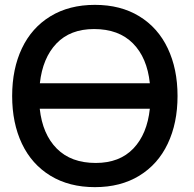

<svg xmlns="http://www.w3.org/2000/svg" viewBox="-20 -755 800 790"><path d="M710.5 -360Q710.5 -248.5 670.2 -163.8Q630 -79 553.2 -32Q476.5 15 370.5 15Q264.5 15 187.5 -32Q110.5 -79 70.2 -163.8Q30 -248.5 30 -360Q30 -471.5 70.2 -556.2Q110.5 -641 187.5 -688Q264.5 -735 370.5 -735Q476.5 -735 553.2 -688Q630 -641 670.2 -556.2Q710.5 -471.5 710.5 -360ZM144 -412.5H596.5Q585.5 -517.5 527 -576.5Q468.5 -635.5 367 -635.5Q269 -635.5 212.2 -576Q155.5 -516.5 144 -412.5ZM596.5 -307.5H143.5Q155 -202.5 213.8 -143.5Q272.5 -84.5 374 -84.5Q472 -84.5 528.8 -144Q585.5 -203.5 596.5 -307.5Z"/></svg>

Font: Hauora SemiBold
Style: Regular
Weight: 600
Designer: Wayne Shih
Foundry: WCYS
Version: Version 1.001